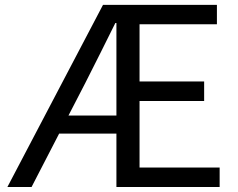

<svg xmlns="http://www.w3.org/2000/svg" viewBox="-20 -753 958 773"><path d="M9.7 0 394.7 -733.4H853.3V-655.2H541.8V-425.1H801.9V-346.4H541.8V-78.6H864.3V0H448.7V-660.4H444.4Q415 -600.9 384.6 -540.3Q354.1 -479.7 324.2 -420.5L107 0ZM176.3 -215.2V-288H504.6V-215.2Z"/></svg>

Font: Noto Sans HK Thin
Style: Regular
Weight: 100
Designer: Ryoko NISHIZUKA 西塚涼子 (kana, bopomofo & ideographs); Paul D. Hunt (Latin, Greek & Cyrillic); Sandoll Communications 산돌커뮤니
Foundry: Adobe
Version: Version 2.004-H2;hotconv 1.0.118;makeotfexe 2.5.65603